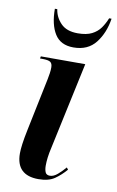

<svg xmlns="http://www.w3.org/2000/svg" viewBox="-87 -806 525 864"><g transform="rotate(10 175.5 -374.0)"><path d="M152 10Q50 10 50 -90Q50 -107 53.5 -133.5Q57 -160 66 -203L115 -440Q118 -455 120 -468.5Q122 -482 122 -495Q122 -512 113 -519Q104 -526 75 -526H65L67 -536H270L186 -144Q179 -114 176.5 -93.5Q174 -73 174 -56Q174 -38 179 -26Q184 -14 200 -14Q217 -14 235 -29.5Q253 -45 269 -64L276 -55Q253 -28 225.5 -9Q198 10 152 10ZM204 -601Q145 -601 118.5 -643.5Q92 -686 92 -758H103Q108 -722 134.5 -694.5Q161 -667 212 -667Q252 -667 276.5 -679.5Q301 -692 315.5 -712.5Q330 -733 340 -758H351Q341 -692 305.5 -646.5Q270 -601 204 -601Z"/></g></svg>

Font: Noto Serif Display ExtraCondensed
Style: Bold Italic
Weight: 700
Width: 2
Italic angle: -12°
Designer: Monotype Design Team
Foundry: Monotype Imaging Inc.
Version: Version 2.009